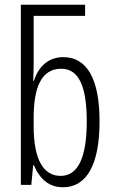

<svg xmlns="http://www.w3.org/2000/svg" viewBox="-20 -780 483 810"><path d="M246 10C346 10 400 -86 400 -268C400 -445 348 -539 247 -539C187 -539 143 -502 123 -439H120C121 -462 122 -488 122 -509V-713H339V-760H68V0H112L120 -83H123C148 -24 187 10 246 10ZM236 -38C164 -38 122 -105 122 -248V-283C122 -406 152 -490 238 -490C313 -490 346 -415 346 -268C346 -111 307 -38 236 -38Z"/></svg>

Font: Noto Sans UI Condensed Light
Style: Regular
Weight: 300
Width: 3
Designer: Monotype Design Team
Foundry: Monotype Imaging Inc.
Version: Version 1.901